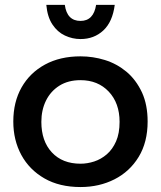

<svg xmlns="http://www.w3.org/2000/svg" viewBox="-20 -769 666 794"><path d="M313 4.5Q226 4.5 163.8 -31.2Q101.5 -67 68.2 -128.2Q35 -189.5 35 -266.5Q35 -347 69.2 -407.5Q103.5 -468 166 -502Q228.5 -536 313 -536Q364.5 -536 413.8 -520.8Q463 -505.5 502.8 -472.5Q542.5 -439.5 567.5 -386Q590.5 -335 590.5 -266.5Q590.5 -181 553.5 -120.2Q516.5 -59.5 453.5 -27.5Q390.5 4.5 313 4.5ZM313 -92Q341 -92 369.5 -101.2Q398 -110.5 421.8 -131Q445.5 -151.5 460 -184.5Q474.5 -217.5 474.5 -265Q474.5 -342.5 429.8 -390Q385 -437.5 313 -437.5Q262 -437.5 225.8 -414.8Q189.5 -392 170.2 -353Q151 -314 151 -265Q151 -185.5 194.5 -138.8Q238 -92 313 -92ZM313 -607.5Q279.5 -607.5 248.5 -622Q217.5 -636.5 196.8 -667.8Q176 -699 171.5 -749H248Q257 -682.5 313 -682.5Q367 -682.5 377.5 -749H454.5Q445.5 -678.5 407.2 -643Q369 -607.5 313 -607.5Z"/></svg>

Font: Argentum Novus Medium
Style: Regular
Weight: 500
Designer: Julieta Ulanovsky (font) & Cristiano Sobral (main changes)
Foundry: Julieta Ulanovsky (font) & Cristiano Sobral (main changes)
Version: Version 3.00;November 27, 2020;FontCreator 13.0.0.2655 64-bi